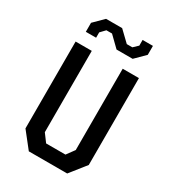

<svg xmlns="http://www.w3.org/2000/svg" viewBox="-222 -1064 1064 1183"><g transform="rotate(30 310.0 -472.5)"><path d="M173.5 0H446.5L535.5 -112V-730H420V-151.5L379 -95.5H241.5L200 -151.5V-730H85V-112ZM109.5 -813.5H182.5V-851.5L214.5 -885H254.5L328 -813.5H442.5L511 -881.5V-945H437.5V-904.5L405.5 -874H366L292 -945H177.5L109.5 -877.5Z"/></g></svg>

Font: Monaspace Krypton Medium
Style: Regular
Weight: 500
Designer: Riley Cran & the Lettermatic Team
Foundry: Lettermatic
Version: Version 1.101 (Monaspace Krypton)